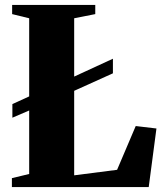

<svg xmlns="http://www.w3.org/2000/svg" viewBox="-20 -763 666 783"><path d="M28.5 0V-36.5L99 -53.5V-688.5L29.5 -705.5V-743H368.5V-705.5L282.5 -688.5V-48L457.5 -70.5L533.5 -249L618 -239L586.5 0ZM30.5 -283V-338.5L136.5 -387L167 -397.5L440.5 -523.5V-464L166 -340L136.5 -328.5Z"/></svg>

Font: Merriweather 96pt Black
Style: Regular
Weight: 900
Version: Version 2.100